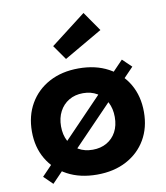

<svg xmlns="http://www.w3.org/2000/svg" viewBox="-93 -925 881 1022"><g transform="rotate(-10 347.0 -414.0)"><path d="M586 -568.5 634.5 -522 112.5 19.5 65 -27ZM351 11.5Q259.5 11.5 191.5 -24.8Q123.5 -61 85.8 -125.2Q48 -189.5 48 -274Q48 -359.5 85.8 -424.5Q123.5 -489.5 191.5 -526Q259.5 -562.5 350.5 -562.5Q442 -562.5 510 -526Q578 -489.5 615.8 -424.5Q653.5 -359.5 653.5 -274Q653.5 -189.5 616 -125.2Q578.5 -61 510.5 -24.8Q442.5 11.5 351 11.5ZM351 -123Q394 -123 426.8 -141.8Q459.5 -160.5 477.8 -194.5Q496 -228.5 496 -274.5Q496 -320 477.8 -354.8Q459.5 -389.5 426.8 -409Q394 -428.5 351 -428.5Q307.5 -428.5 274.8 -409Q242 -389.5 223.8 -354.8Q205.5 -320 205.5 -274.5Q205.5 -228.5 223.8 -194.5Q242 -160.5 274.8 -141.8Q307.5 -123 351 -123ZM428 -848.5 501 -743.5 294 -623.5 238.5 -702.5Z"/></g></svg>

Font: Hepta Slab ExtraLight
Style: Bold
Weight: 700
Version: Version 1.102